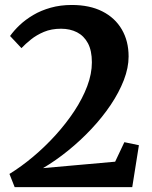

<svg xmlns="http://www.w3.org/2000/svg" viewBox="-20 -772 626 792"><path d="M19 -54.5Q68.5 -85 117.2 -126Q166 -167 209.5 -215Q253 -263 286.8 -314.2Q320.5 -365.5 339.8 -416.5Q359 -467.5 359 -515Q359 -563 342.8 -593.5Q326.5 -624 297.8 -638.8Q269 -653.5 232 -653.5Q192 -653.5 161.2 -640.5Q130.5 -627.5 107.5 -609Q84.5 -590.5 68.5 -573.5L21.5 -623.5Q37.5 -646 61.2 -668.5Q85 -691 117 -710Q149 -729 189 -740.2Q229 -751.5 276 -751.5Q350 -751.5 402.2 -725Q454.5 -698.5 482.5 -650.5Q510.5 -602.5 510.5 -539Q510.5 -492.5 490.8 -441.5Q471 -390.5 436.8 -339.5Q402.5 -288.5 357.5 -240.5Q312.5 -192.5 261.2 -151Q210 -109.5 157.5 -78.5L455 -105L493 -185.5L553 -173L525.5 0H40.5Z"/></svg>

Font: Merriweather 28pt
Style: Bold
Weight: 700
Version: Version 2.100